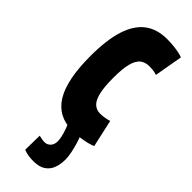

<svg xmlns="http://www.w3.org/2000/svg" viewBox="-257 -577 821 821"><g transform="rotate(45 153.5 -167.0)"><path d="M16 -270.8Q16 -367.2 35.7 -429.8Q55.4 -492.4 95.6 -523.2Q135.8 -554 196.8 -554Q215.4 -554 233.6 -552.3Q251.8 -550.6 267.7 -547.5Q283.6 -544.4 293.8 -540L271.2 -411.6Q264.6 -414 257.2 -415.5Q249.8 -417 241.9 -417.5Q234 -418 224.6 -418Q200 -418 183.7 -404.8Q167.4 -391.6 159.2 -360.5Q151 -329.4 151 -273.6Q151 -219 158.7 -186.5Q166.4 -154 181.8 -139.8Q197.2 -125.6 219.6 -125.6Q228 -125.6 236.8 -126.6Q245.6 -127.6 254.6 -129.5Q263.6 -131.4 272.4 -133.8L299.8 -10Q282.8 -1.8 250 4.1Q217.2 10 187 10Q100.2 10 58.1 -58.8Q16 -127.6 16 -270.8ZM103.7 123.6Q115.3 126.2 123 127.5Q130.7 128.8 138.1 128.8Q153.1 128.8 164.2 117.5Q175.3 106.2 175.3 85.8Q175.3 74.8 172 59.5Q168.7 44.2 162.8 27.3Q156.9 10.4 149.1 -4.2H223.9Q231.1 10.4 237.7 32.2Q244.3 54 249.1 76.9Q253.9 99.8 253.9 118Q253.9 146.8 245.2 169.9Q236.5 193 216.2 206.5Q195.9 220 160.3 220Q146.7 220 132.3 218Q117.9 216 102.3 210Z"/></g></svg>

Font: Georama ExtraCondensed Thin
Style: Regular
Weight: 100
Width: 2
Designer: Jean-Baptiste Levee
Foundry: Production Type
Version: Version 1.001